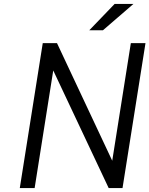

<svg xmlns="http://www.w3.org/2000/svg" viewBox="-20 -950 755 970"><path d="M431 -797H500L654 -930H559ZM80 0H155L249 -594L529 0H599L715 -732H641L547 -138L268 -732H196Z"/></svg>

Font: Exo
Style: Regular Italic
Weight: 400
Designer: Natanael Gama
Version: Version 1.00